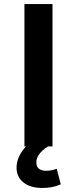

<svg xmlns="http://www.w3.org/2000/svg" viewBox="-20 -725 381 951"><path d="M101 0V-705H240V0ZM189 206Q130 206 96 178.5Q62 151 62 106Q62 62 92 20.5Q122 -21 169 -44L218 0Q203 9 189.5 21.5Q176 34 168 48.5Q160 63 160 79Q160 102 174 111.5Q188 121 207 121Q222 121 234.5 118.5Q247 116 261 111L281 188Q258 198 236.5 202Q215 206 189 206Z"/></svg>

Font: Nunito Sans 6pt
Style: Bold
Weight: 700
Version: Version 3.101;gftools[0.9.27]